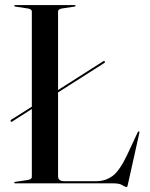

<svg xmlns="http://www.w3.org/2000/svg" viewBox="-20 -720 588 754"><path d="M22 -243.5Q20 -247 23.5 -249.5L105 -301V-674Q105 -685 87.5 -687L41 -694Q36 -694.5 36 -697Q36 -700 40 -700H273Q277 -700 277 -697Q277 -694.5 272 -694L225.5 -687Q208 -685 208 -674V-366.5L385.5 -479.5Q389.5 -482 391.5 -478.5Q393.5 -475 390 -473L208 -357V-28Q208 -8.5 232.5 -8.5H358Q394 -8.5 421.8 -28.8Q449.5 -49 479 -111L520.5 -200Q523 -204.5 525.5 -204Q529 -203.5 527 -197L482 5Q480.5 11.5 479.5 13Q478.5 14.5 477.5 14.5Q472 14.5 460.5 7.2Q449 0 424.5 0H40Q36 0 36 -3Q36 -5.5 41 -6L87.5 -13Q105 -15 105 -26V-292L27.5 -242.5Q24 -240 22 -243.5Z"/></svg>

Font: Fraunces 144pt S000
Style: Regular
Weight: 400
Version: Version 1.000; ttfautohint (v1.8.3)